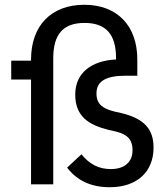

<svg xmlns="http://www.w3.org/2000/svg" viewBox="-20 -772 690 804"><path d="M623 -154C623 -232 583 -275 490 -298L459 -305C411 -317 384 -335 384 -381C384 -434 427 -455 507 -455H555V-523C555 -663 472 -752 333 -752C193 -752 110 -663 110 -523V-518H27V-439H110V0H203V-528C203 -628 244 -676 334 -676C424 -676 466 -628 466 -528V-523C361 -518 295 -465 295 -376C295 -282 355 -248 435 -228L466 -221C519 -208 535 -182 535 -143C535 -93 501 -64 444 -64C394 -64 355 -84 321 -126L261 -70C302 -17 359 12 440 12C552 12 623 -51 623 -154Z"/></svg>

Font: IBM Plex Devanagari Text
Style: Regular
Weight: 450
Designer: Mike Abbink, Paul van der Laan, Pieter van Rosmalen, Erin McLaughlin
Foundry: Bold Monday
Version: Version 1.0